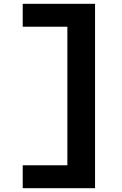

<svg xmlns="http://www.w3.org/2000/svg" viewBox="-20 -843 640 1006"><path d="M99 143V23H333V-703H99V-823H478V143Z"/></svg>

Font: Iosevka SS04 Heavy Extended
Style: Regular
Weight: 900
Width: 7
Monospace: yes
Designer: Belleve Invis
Foundry: Belleve Invis
Version: Version 19.0.0; ttfautohint (v1.8.4)